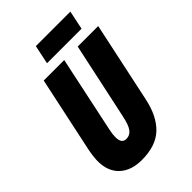

<svg xmlns="http://www.w3.org/2000/svg" viewBox="-259 -991 1106 1106"><g transform="rotate(-45 294.0 -438.0)"><path d="M220.2 9.8Q133.8 9.8 84.5 -36.4Q35.2 -82.5 35.2 -164.1Q35.2 -181.2 37.8 -203.9Q40.5 -226.6 44.9 -249L144 -713.9H311L211.9 -246.1Q208.5 -231 206.8 -217.3Q205.1 -203.6 205.1 -192.9Q205.1 -164.6 214.6 -151.9Q224.1 -139.2 243.2 -139.2Q272.5 -139.2 290.5 -163.1Q308.6 -187 320.8 -247.1L420.9 -713.9H587.9L482.9 -221.2Q459 -107.9 397 -49.1Q335 9.8 220.2 9.8ZM228 -771 252 -886.2H533.2L509.3 -771Z"/></g></svg>

Font: Open Sans Condensed ExtraBold
Style: Italic
Weight: 800
Width: 3
Italic angle: -12°
Designer: Monotype Design Team
Foundry: Monotype Imaging Inc.
Version: Version 3.003; ttfautohint (v1.8.4)